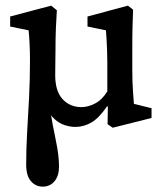

<svg xmlns="http://www.w3.org/2000/svg" viewBox="-20 -449 586 691"><path d="M461.9 -75.2 525.4 -59.6V-24.4L385.7 10.7L367.2 -2L368.2 -65.4L365.2 -66.4Q336.9 -24.4 309.1 -8.3Q281.2 7.8 251 7.8Q233.4 7.8 213.4 1.5Q193.4 -4.9 176.3 -20.5Q159.2 -36.1 147.5 -62.5L158.2 -67.4Q169.9 4.9 181.2 57.6Q192.4 110.4 192.4 150.4Q192.4 183.6 176.3 203.1Q160.2 222.7 133.8 222.7Q108.4 222.7 91.3 203.1Q74.2 183.6 74.2 142.6Q74.2 87.9 77.6 28.3Q81.1 -31.2 84.5 -95.7Q87.9 -160.2 87.9 -228.5Q87.9 -265.6 86.4 -293Q85 -320.3 83 -339.8L16.6 -353.5V-389.6L164.1 -428.7L184.6 -412.1Q182.6 -383.8 181.2 -348.1Q179.7 -312.5 179.7 -270.5L178.7 -178.7Q178.7 -121.1 205.1 -92.3Q231.4 -63.5 273.4 -63.5Q296.9 -63.5 322.3 -76.7Q347.7 -89.8 366.2 -120.1V-228.5Q366.2 -252 365.2 -272.9Q364.3 -293.9 363.3 -311Q362.3 -328.1 361.3 -339.8L294.9 -353.5V-389.6L440.4 -428.7L459 -414.1Q458 -387.7 457 -355.5Q456.1 -323.2 456.1 -273.4V-201.2Q456.1 -153.3 458.5 -122.1Q460.9 -90.8 461.9 -75.2Z"/></svg>

Font: Crimson Pro Medium
Style: Regular
Weight: 500
Designer: Jacques Le Bailly
Foundry: Baron von Fonthausen
Version: Version 1.003